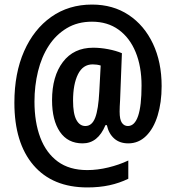

<svg xmlns="http://www.w3.org/2000/svg" viewBox="-20 -739 769 841"><path d="M688 -362Q688 -290 670.5 -233Q653 -176 620 -143.5Q587 -111 542 -111Q504 -111 480 -132.5Q456 -154 448 -191H442Q409 -111 342 -111Q277 -111 242.5 -161.5Q208 -212 208 -300Q208 -405 255.5 -467.5Q303 -530 388 -530Q420 -530 454 -523.5Q488 -517 514 -506L506 -300Q505 -286 504.5 -272.5Q504 -259 504 -250Q504 -215 514 -201Q524 -187 540 -187Q600 -187 600 -364Q600 -448 574 -511Q548 -574 499.5 -609Q451 -644 383 -644Q320 -644 272.5 -615.5Q225 -587 193.5 -538.5Q162 -490 146.5 -426.5Q131 -363 131 -294Q131 -204 156.5 -136.5Q182 -69 233 -31.5Q284 6 362 6Q407 6 454.5 -5.5Q502 -17 542 -36V44Q503 63 459 72.5Q415 82 363 82Q210 82 126.5 -15.5Q43 -113 43 -289Q43 -418 85.5 -514.5Q128 -611 204.5 -665Q281 -719 383 -719Q475 -719 543.5 -673.5Q612 -628 650 -547.5Q688 -467 688 -362ZM300 -298Q300 -241 314.5 -214Q329 -187 354 -187Q383 -187 397 -223.5Q411 -260 415 -339L421 -452Q405 -457 386 -457Q343 -457 321.5 -413.5Q300 -370 300 -298Z"/></svg>

Font: Avrile Sans Condensed SemiBold
Style: Regular
Weight: 600
Width: 3
Designer: Monotype Design Team
Foundry: Monotype Imaging Inc.
Version: Version 2.001;September 10, 2019;FontCreator 11.5.0.2425 64-